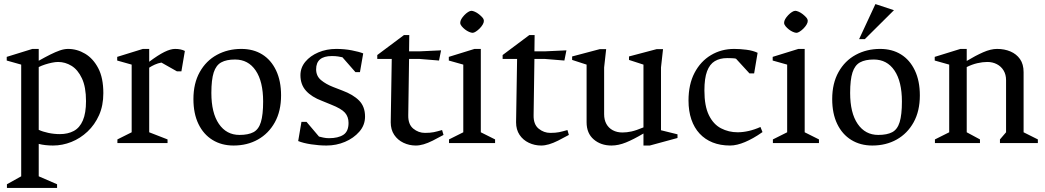

<svg xmlns="http://www.w3.org/2000/svg" viewBox="-20 -702 5126 942"><path d="M14 220V202L84 163V-385L13 -405V-423L139 -462H170V-404Q202 -422 227 -434.5Q252 -447 273.5 -454.5Q295 -462 314 -462Q358 -462 397.5 -438.5Q437 -415 462 -367.5Q487 -320 487 -245Q487 -184 466 -137Q445 -90 409.5 -56.5Q374 -23 330 -5.5Q286 12 240 12Q222 12 203.5 10Q185 8 170 4V163L260 202V220ZM274 -44Q313 -44 342 -59.5Q371 -75 386.5 -111Q402 -147 402 -206Q402 -275 382 -317.5Q362 -360 331 -379Q300 -398 265 -398Q252 -398 235 -394.5Q218 -391 201 -385.5Q184 -380 170 -373V-65Q189 -56 217 -50Q245 -44 274 -44Z M556 0V-18L626 -53V-385L555 -405V-423L681 -462H712V-399Q756 -432 786.5 -447Q817 -462 839 -462Q868 -462 887 -452L870 -352H848L772 -395Q755 -392 739.5 -385Q724 -378 712 -370V-53L802 -18V0Z M1126 12Q1067 12 1022.5 -15.5Q978 -43 953.5 -94Q929 -145 929 -216Q929 -293 960 -348.5Q991 -404 1044.5 -433Q1098 -462 1164 -462Q1223 -462 1266.5 -435Q1310 -408 1334.5 -356.5Q1359 -305 1359 -234Q1359 -157 1328.5 -102Q1298 -47 1245.5 -17.5Q1193 12 1126 12ZM1155 -40Q1198 -40 1223.5 -53.5Q1249 -67 1260 -103Q1271 -139 1271 -204Q1271 -302 1234.5 -356Q1198 -410 1133 -410Q1091 -410 1065.5 -396Q1040 -382 1028.5 -346.5Q1017 -311 1017 -246Q1017 -148 1054 -94Q1091 -40 1155 -40Z M1582 12Q1545 12 1506 6Q1467 0 1443 -10L1459 -104H1484L1545 -32Q1552 -30 1566 -27Q1580 -24 1594 -24Q1639 -24 1664.5 -40.5Q1690 -57 1690 -99Q1690 -129 1672.5 -149Q1655 -169 1604 -189L1560 -207Q1509 -226 1481.5 -256.5Q1454 -287 1454 -333Q1454 -370 1478 -399Q1502 -428 1542 -445Q1582 -462 1630 -462Q1670 -462 1706 -455Q1742 -448 1762 -440L1746 -348H1724L1660 -421Q1651 -423 1638.5 -425Q1626 -427 1608 -427Q1531 -427 1531 -362Q1531 -329 1555 -309Q1579 -289 1615 -275L1659 -258Q1713 -238 1742 -208.5Q1771 -179 1771 -130Q1771 -88 1743 -56Q1715 -24 1672.5 -6Q1630 12 1582 12Z M2020 12Q1988 12 1959.5 -1.5Q1931 -15 1914 -40.5Q1897 -66 1897 -102L1902 -413H1831V-432L1962 -530H1988L1987 -450H2036L2144 -455L2134 -405L2036 -413H1987L1983 -137Q1982 -92 2007.5 -71Q2033 -50 2065 -50Q2091 -50 2108 -53.5Q2125 -57 2149 -64L2156 -40Q2127 -24 2103 -12Q2079 0 2058.5 6Q2038 12 2020 12Z M2183 0V-18L2253 -53V-385L2182 -405V-423L2308 -462H2339V-53L2409 -18V0ZM2299 -541Q2292 -541 2281.5 -545.5Q2271 -550 2261.5 -557.5Q2252 -565 2245 -573.5Q2238 -582 2238 -590Q2238 -599 2243.5 -608.5Q2249 -618 2258 -627.5Q2267 -637 2276.5 -643Q2286 -649 2293 -649Q2299 -649 2309.5 -644.5Q2320 -640 2330 -632Q2340 -624 2347 -616Q2354 -608 2354 -599Q2354 -591 2348 -581Q2342 -571 2333 -562Q2324 -553 2314.5 -547Q2305 -541 2299 -541Z M2635 12Q2603 12 2574.5 -1.5Q2546 -15 2529 -40.5Q2512 -66 2512 -102L2517 -413H2446V-432L2577 -530H2603L2602 -450H2651L2759 -455L2749 -405L2651 -413H2602L2598 -137Q2597 -92 2622.5 -71Q2648 -50 2680 -50Q2706 -50 2723 -53.5Q2740 -57 2764 -64L2771 -40Q2742 -24 2718 -12Q2694 0 2673.5 6Q2653 12 2635 12Z M2980 12Q2928 12 2893 -18Q2858 -48 2858 -102V-385L2787 -408V-425L2923 -461H2954L2944 -371V-142Q2944 -114 2955 -94Q2966 -74 2986.5 -63Q3007 -52 3034 -52Q3055 -52 3078 -57Q3101 -62 3137 -77V-385L3066 -408V-425L3202 -461H3233L3223 -371V-63L3304 -43V-25L3168 12H3137V-47Q3088 -18 3051 -3Q3014 12 2980 12Z M3562 12Q3514 12 3476.5 -3Q3439 -18 3412.5 -46.5Q3386 -75 3372 -116Q3358 -157 3358 -209Q3358 -288 3387.5 -344.5Q3417 -401 3468 -431.5Q3519 -462 3582 -462Q3610 -462 3642 -458Q3674 -454 3697 -443L3680 -342H3657L3591 -414Q3585 -416 3570 -416.5Q3555 -417 3548 -417Q3512 -417 3487 -402Q3462 -387 3449 -352.5Q3436 -318 3436 -258Q3436 -182 3458 -137Q3480 -92 3517.5 -72.5Q3555 -53 3599 -53Q3625 -53 3653.5 -59.5Q3682 -66 3711 -79L3721 -54Q3697 -37 3675.5 -25Q3654 -13 3635 -5Q3616 3 3597.5 7.5Q3579 12 3562 12Z M3772 0V-18L3842 -53V-385L3771 -405V-423L3897 -462H3928V-53L3998 -18V0ZM3888 -541Q3881 -541 3870.5 -545.5Q3860 -550 3850.5 -557.5Q3841 -565 3834 -573.5Q3827 -582 3827 -590Q3827 -599 3832.5 -608.5Q3838 -618 3847 -627.5Q3856 -637 3865.5 -643Q3875 -649 3882 -649Q3888 -649 3898.5 -644.5Q3909 -640 3919 -632Q3929 -624 3936 -616Q3943 -608 3943 -599Q3943 -591 3937 -581Q3931 -571 3922 -562Q3913 -553 3903.5 -547Q3894 -541 3888 -541Z M4260 12Q4201 12 4156.5 -15.5Q4112 -43 4087.5 -94Q4063 -145 4063 -216Q4063 -293 4094 -348.5Q4125 -404 4178.5 -433Q4232 -462 4298 -462Q4357 -462 4400.5 -435Q4444 -408 4468.5 -356.5Q4493 -305 4493 -234Q4493 -157 4462.5 -102Q4432 -47 4379.5 -17.5Q4327 12 4260 12ZM4289 -40Q4332 -40 4357.5 -53.5Q4383 -67 4394 -103Q4405 -139 4405 -204Q4405 -302 4368.5 -356Q4332 -410 4267 -410Q4225 -410 4199.5 -396Q4174 -382 4162.5 -346.5Q4151 -311 4151 -246Q4151 -148 4188 -94Q4225 -40 4289 -40ZM4195 -510 4275 -682 4366 -652 4223 -510Z M4567 0V-18L4637 -53V-385L4566 -405V-423L4692 -462H4723V-403Q4766 -429 4803.5 -445.5Q4841 -462 4872 -462Q4908 -462 4937.5 -449.5Q4967 -437 4984.5 -412Q5002 -387 5002 -348V-53L5072 -18V0H4886V-18L4916 -53V-309Q4916 -336 4904 -356Q4892 -376 4871 -387Q4850 -398 4824 -398Q4801 -398 4775 -392Q4749 -386 4723 -373V-53L4788 -18V0Z"/></svg>

Font: Ancizar Serif Light
Style: Regular
Weight: 400
Version: Version 8.100